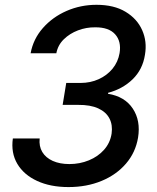

<svg xmlns="http://www.w3.org/2000/svg" viewBox="-20 -757 642 787"><path d="M260.7 9.8Q186.5 9.8 132.1 -15.4Q77.6 -40.5 51 -85.4Q24.4 -130.4 32.7 -189.5H142.6Q139.2 -157.7 153.3 -134Q167.5 -110.4 196.3 -97.4Q225.1 -84.5 264.6 -84.5Q307.1 -84.5 344.5 -99.9Q381.8 -115.2 406.7 -143.3Q431.6 -171.4 437.5 -209.5Q442.4 -244.6 428.7 -271.2Q415 -297.9 382.8 -312.7Q350.6 -327.6 299.8 -327.1H236.8L251.5 -417H310.1Q350.6 -417 384.5 -432.4Q418.5 -447.8 441.2 -475.3Q463.9 -502.9 470.2 -539.6Q478 -587.4 451.9 -616.5Q425.8 -645.5 370.1 -645Q334 -645.5 299.8 -632.6Q265.6 -619.6 241.5 -595.9Q217.3 -572.3 210.9 -538.6H105.5Q116.2 -597.2 155.8 -642.1Q195.3 -687 252.9 -712.2Q310.5 -737.3 375.5 -737.3Q447.3 -737.3 494.6 -708.7Q542 -680.2 562.7 -633.5Q583.5 -586.9 574.2 -532.7Q564.9 -472.2 523.7 -432.1Q482.4 -392.1 422.9 -376.5V-372.6Q491.7 -361.3 524.4 -311.8Q557.1 -262.2 545.9 -192.9Q535.6 -131.8 496.3 -86.2Q457 -40.5 396.2 -15.4Q335.4 9.8 260.7 9.8Z"/></svg>

Font: Inter Tight Medium
Style: Italic
Weight: 500
Italic angle: -9.39999°
Designer: Rasmus Andersson
Foundry: rsms
Version: Version 3.004